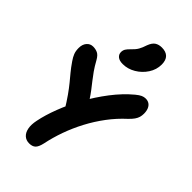

<svg xmlns="http://www.w3.org/2000/svg" viewBox="-302 -1112 1225 1225"><g transform="rotate(45 310.0 -500.0)"><path d="M223 15.6Q194.8 15.6 176.4 -1.2Q158 -18 152.2 -48.5Q146.4 -79 155 -120.2Q167.6 -183.6 196.6 -259.3Q225.6 -335 268.5 -412.3Q311.4 -489.6 365.2 -560Q419 -630.4 481.2 -682.4Q502.8 -700.2 517.3 -706.6Q531.8 -713 546.8 -713Q565.8 -713 579.3 -703.9Q592.8 -694.8 600 -677.5Q607.2 -660.2 607.2 -636.6Q607.2 -619.8 603.1 -605.3Q599 -590.8 588.5 -575.5Q578 -560.2 558.2 -541.2Q505 -492.8 461.5 -434.7Q418 -376.6 384.2 -312.6Q350.4 -248.6 326.8 -182.5Q303.2 -116.4 289.8 -51.2Q281.2 -12.6 266 1.5Q250.8 15.6 223 15.6ZM292.2 -255.4Q274.4 -255.4 260.5 -263.4Q246.6 -271.4 237.8 -286.8Q203.2 -344 177.6 -380Q152 -416 131.3 -441.1Q110.6 -466.2 90.6 -490.3Q70.6 -514.4 46.4 -549.6Q31.2 -571.4 23.4 -591.3Q15.6 -611.2 15.6 -638.4Q15.6 -670.6 32.3 -690.5Q49 -710.4 75.6 -710.4Q96.8 -710.4 115.5 -702Q134.2 -693.6 150.6 -664.6Q172 -625.8 190.8 -599.3Q209.6 -572.8 226.9 -550.9Q244.2 -529 262.1 -505.7Q280 -482.4 299.7 -451.9Q319.4 -421.4 342.6 -375.6Q351.2 -359 351.6 -338.4Q352 -317.8 345.3 -298.9Q338.6 -280 325 -267.7Q311.4 -255.4 292.2 -255.4ZM287 -764.4Q256.6 -764.4 240.8 -777.4Q225 -790.4 225 -811Q225 -827.4 233.3 -840.5Q241.6 -853.6 257.8 -868.6Q280 -889.4 291.2 -909.1Q302.4 -928.8 311.8 -958.4Q324.4 -991.8 343.3 -1004Q362.2 -1016.2 389.4 -1016.2Q426.6 -1016.2 446.1 -996.9Q465.6 -977.6 465.6 -938.4Q465.6 -892.2 439.6 -852.5Q413.6 -812.8 372.7 -788.6Q331.8 -764.4 287 -764.4Z"/></g></svg>

Font: Shantell Sans Light
Style: Regular
Weight: 300
Designer: Stephen Nixon, Anya Danilova, Shantell Martin
Foundry: Arrow Type
Version: Version 1.011;[c5ecc13dd]